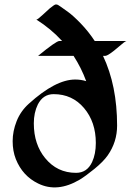

<svg xmlns="http://www.w3.org/2000/svg" viewBox="-20 -827 592 859"><path d="M150.4 -577.1Q231.4 -643.6 245.6 -643.6H257.8Q208.5 -697.8 141.6 -740.2L144 -739.7Q148.4 -739.7 171.4 -761Q194.3 -782.2 203.1 -790Q224.1 -807.1 229.7 -807.1Q235.4 -807.1 239.5 -804.9Q243.7 -802.7 250.7 -797.6Q257.8 -792.5 282 -775.4Q306.2 -758.3 341.1 -722.2Q376 -686 403.8 -643.6H545.9Q538.6 -642.1 512.7 -619.1Q464.4 -577.1 450.7 -577.1H440.9Q503.9 -444.3 503.9 -265.1Q503.9 -191.9 461.9 -131.8Q442.4 -104 402.6 -71.5Q362.8 -39.1 336.9 -23.4Q236.3 36.1 150.9 -5.9Q81.1 -39.6 50.8 -115.2Q36.6 -151.4 36.6 -195.6Q36.6 -239.7 54.4 -284.9Q72.3 -330.1 109.4 -363.3Q228.5 -471.2 316.4 -471.2Q342.3 -471.2 365.7 -463.9Q343.8 -523.4 309.1 -577.1ZM220.2 -405.8Q172.9 -405.8 149.4 -359.9Q131.3 -323.2 131.3 -275.1Q131.3 -227.1 144.3 -188.5Q157.2 -149.9 181.6 -120.1Q235.4 -53.7 320.3 -53.7Q369.6 -53.7 392.1 -102.1Q408.7 -137.7 408.7 -187.5Q408.7 -281.2 356 -343.5Q303.2 -405.8 220.2 -405.8Z"/></svg>

Font: Fondamento
Style: Regular
Weight: 400
Version: Version 1.000